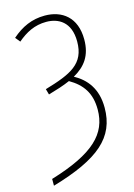

<svg xmlns="http://www.w3.org/2000/svg" viewBox="-134 -792 726 1041"><g transform="rotate(-15 229.5 -272.0)"><path d="M35 142V180C301 102 410 9 410 -158C410 -266 358 -327 292 -363C359 -401 399 -453 399 -544C399 -669 321 -724 225 -724C152 -724 94 -697 39 -649L61 -622C108 -662 158 -689 224 -689C291 -689 359 -654 359 -543C359 -417 277 -381 128 -337L137 -305C182 -318 224 -331 260 -347C331 -306 371 -251 371 -158C371 -22 282 67 35 142Z"/></g></svg>

Font: Noto Sans Condensed ExtraLight
Style: Regular
Weight: 200
Width: 3
Designer: Monotype Design Team
Foundry: Monotype Imaging Inc.
Version: Version 2.013